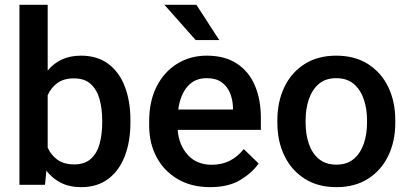

<svg xmlns="http://www.w3.org/2000/svg" viewBox="-20 -770 1705 800"><path d="M523.4 -269V-258.8Q523.4 -180.7 500.2 -120.1Q477.1 -59.6 431.4 -24.9Q385.7 9.8 318.4 9.8Q270 9.8 234.1 -8.3Q198.2 -26.4 173.3 -58.6L167.5 0H61V-750H178.7V-476.1Q203.1 -505.9 237.5 -522Q272 -538.1 317.4 -538.1Q385.3 -538.1 431.2 -503.9Q477.1 -469.7 500.2 -409.2Q523.4 -348.6 523.4 -269ZM405.8 -258.8V-269Q405.8 -316.4 395 -356Q384.3 -395.5 358.6 -419.4Q333 -443.4 288.1 -443.4Q245.6 -443.4 219.2 -424.1Q192.9 -404.8 178.7 -373.5V-154.8Q192.9 -123.5 219.7 -104.2Q246.6 -85 289.1 -85Q333 -85 358.6 -108.2Q384.3 -131.3 395 -170.7Q405.8 -210 405.8 -258.8Z M855.5 9.8Q777.3 9.8 720.2 -23.9Q663.1 -57.6 632.3 -115.5Q601.6 -173.3 601.6 -246.1V-265.6Q601.6 -348.6 632.8 -409.9Q664.1 -471.2 718.5 -504.6Q772.9 -538.1 841.3 -538.1Q917 -538.1 967 -505.1Q1017.1 -472.2 1042 -413.8Q1066.9 -355.5 1066.9 -279.3V-229H720.2Q725.1 -166 762.2 -124.8Q799.3 -83.5 862.3 -83.5Q904.8 -83.5 938 -100.6Q971.2 -117.7 995.6 -148.9L1057.6 -88.9Q1032.2 -51.3 982.4 -20.8Q932.6 9.8 855.5 9.8ZM840.8 -444.3Q791 -444.3 761 -409.4Q731 -374.5 722.7 -313.5H950.7V-322.8Q949.7 -354.5 938.5 -382.3Q927.2 -410.2 903.6 -427.2Q879.9 -444.3 840.8 -444.3ZM798.3 -750 893.6 -603H795.4L665 -750Z M1135.7 -258.3V-269.5Q1135.7 -346.2 1164.8 -407Q1193.8 -467.8 1248.8 -502.9Q1303.7 -538.1 1380.9 -538.1Q1458.5 -538.1 1513.7 -502.9Q1568.8 -467.8 1597.9 -407Q1627 -346.2 1627 -269.5V-258.3Q1627 -181.6 1597.9 -121.1Q1568.8 -60.5 1513.9 -25.4Q1459 9.8 1381.8 9.8Q1304.2 9.8 1249.3 -25.4Q1194.3 -60.5 1165 -121.1Q1135.7 -181.6 1135.7 -258.3ZM1253.4 -269.5V-258.3Q1253.4 -210.4 1266.8 -170.9Q1280.3 -131.3 1308.6 -107.7Q1336.9 -84 1381.8 -84Q1425.8 -84 1453.9 -107.7Q1481.9 -131.3 1495.6 -170.9Q1509.3 -210.4 1509.3 -258.3V-269.5Q1509.3 -316.4 1495.8 -356.2Q1482.4 -396 1454.1 -420.2Q1425.8 -444.3 1380.9 -444.3Q1336.4 -444.3 1308.3 -420.2Q1280.3 -396 1266.8 -356.2Q1253.4 -316.4 1253.4 -269.5Z"/></svg>

Font: Vazirmatn RD UI FD Medium
Style: Regular
Weight: 500
Designer: Saber Rastikerdar
Foundry: Saber Rastikerdar
Version: Version 33.003